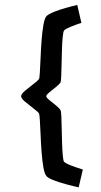

<svg xmlns="http://www.w3.org/2000/svg" viewBox="-20 -621 416 790"><path d="M303.7 149.9Q280.8 145 253.2 137.5Q225.6 129.9 202.6 121.3Q179.7 112.8 171.4 104Q163.6 95.7 158.7 68.4Q153.8 41 151.1 4.9Q148.4 -31.2 147 -66.7Q145.5 -102.1 144 -126.7Q142.6 -151.4 140.1 -154.8Q134.8 -162.1 116.9 -175.5Q99.1 -189 83 -202.6Q66.9 -216.3 66.9 -225.1Q66.9 -233.9 83 -247.6Q99.1 -261.2 116.9 -274.7Q134.8 -288.1 140.1 -295.4Q142.6 -298.8 144 -323.5Q145.5 -348.1 147 -383.5Q148.4 -418.9 151.1 -455.1Q153.8 -491.2 158.7 -518.8Q163.6 -546.4 171.4 -554.7Q179.7 -563 201.4 -571.8Q223.1 -580.6 249.5 -588.1Q275.9 -595.7 297.9 -600.6L314.9 -526.9Q296.9 -521.5 272.9 -511.7Q249 -502 243.7 -495.6Q240.2 -490.7 238 -469Q235.8 -447.3 234.9 -417.5Q233.9 -387.7 233.4 -358.2Q232.9 -328.6 231.9 -307.4Q231 -286.1 229 -282.2Q225.1 -274.9 210.7 -263.4Q196.3 -252 183.3 -241.2Q170.4 -230.5 170.4 -225.1Q170.4 -219.7 183.3 -209Q196.3 -198.2 210.7 -186.8Q225.1 -175.3 229 -167.5Q231.4 -163.6 232.4 -142.3Q233.4 -121.1 233.9 -91.8Q234.4 -62.5 235.4 -32.7Q236.3 -2.9 238.3 18.8Q240.2 40.5 243.7 44.9Q247.6 49.3 261.5 55.4Q275.4 61.5 292 67.1Q308.6 72.8 320.8 76.7Z"/></svg>

Font: Harmattan SemiBold
Style: Regular
Weight: 600
Designer: George W. Nuss III and SIL International
Foundry: SIL International
Version: Version 4.000